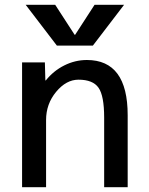

<svg xmlns="http://www.w3.org/2000/svg" viewBox="-20 -780 619 800"><path d="M293 -635 374 -760H497L367 -590H217L87 -760H210L291 -635ZM167 -520 169 -445H171Q203 -485 248 -507.5Q293 -530 342 -530Q512 -530 512 -300V0H414V-290Q414 -381 390.5 -414.5Q367 -448 307 -448Q256 -448 214 -397.5Q172 -347 172 -280V0H72V-520Z"/></svg>

Font: Mplus 1p Medium
Style: Regular
Weight: 500
Version: Version 1.061